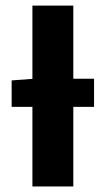

<svg xmlns="http://www.w3.org/2000/svg" viewBox="-20 -672 381 692"><path d="M22 -286.8V-382.2L102.4 -388.2H319V-286.8ZM96.8 0V-651.8H244.2V0Z"/></svg>

Font: Source Sans 3
Style: Regular
Weight: 200
Designer: Paul D. Hunt
Foundry: Adobe
Version: Version 3.046;hotconv 1.0.118;makeotfexe 2.5.65603